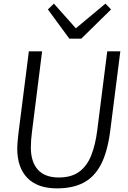

<svg xmlns="http://www.w3.org/2000/svg" viewBox="-20 -1030 704 1058"><path d="M294 8Q187 8 131 -49.2Q75 -106.5 75 -212Q75 -236 81 -290L139 -747H212L156 -302Q150 -255.5 150 -217Q150 -138.5 188.5 -95.2Q227 -52 304 -52Q374 -52 417 -84Q460 -116 483 -174.5Q506 -233 516 -313L571 -747H643L587 -306Q572 -192 536 -123Q499.5 -54 440 -23Q380.5 8 294 8ZM362 -817 244 -978 277 -1010 398 -874 561 -1010 592 -978 428 -817Z"/></svg>

Font: Merriweather Sans Light
Style: Italic
Weight: 300
Italic angle: -7.5°
Designer: Eben Sorkin
Foundry: Eben Sorkin
Version: Version 2.001; ttfautohint (v1.8.3)